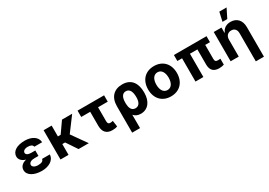

<svg xmlns="http://www.w3.org/2000/svg" viewBox="18 -1841 4338 3099"><g transform="rotate(-30 2187.0 -291.0)"><path d="M362.9 -329.5H285.5C226.9 -329.5 192.8 -350.9 192.5 -383.5C192.8 -414.8 224.1 -442.5 284.4 -442.5C338.1 -442.5 375 -425.8 379.3 -389.9H525.2C520.2 -492.2 420.5 -552.6 291.9 -552.6C149.9 -552.6 47.9 -496.4 47.6 -395.6C47.6 -345.9 83.5 -297.6 160.2 -276.3C76 -256.4 38.7 -207 38.4 -148.4C38.7 -51.1 149.5 9.9 292.6 9.9C418 9.9 529.1 -47.2 533.4 -157.3H389.2C383.9 -120.4 352.3 -100.9 284.8 -100.9C219.1 -100.9 183.2 -130 182.5 -163C183.2 -207.4 232.2 -228 285.5 -228H362.9Z M791.9 -545.5H642V0H791.9V-201.3H843.8L978.7 0H1169.4L973.7 -276.3L1174.4 -545.5H984.7L843.4 -343.8H791.9Z M1769.2 -545.5H1274.9V-427.2H1442.1V-166.2C1442.1 -47.6 1502.5 9.9 1606.2 9.9C1644.2 9.9 1670.1 6.4 1700.3 -5.7L1685 -117.5C1669.4 -114 1658 -110.4 1636 -110.4C1607.2 -110.4 1588.8 -122.5 1588.8 -165.5V-427.2H1769.2Z M1860.4 -288.4V203.1H2007.5L2006.7 -45.8C2037.6 -10.3 2079.2 9.9 2137.4 9.9C2272 9.9 2353 -96.6 2353 -257.1V-267C2353 -422.6 2286.6 -552.6 2108 -552.6C1956.7 -552.6 1860.4 -459.5 1860.4 -288.4ZM2006.4 -248.6V-274.5C2006 -357.2 2032.7 -427.6 2103.7 -427.6C2179.7 -427.6 2205.6 -353.7 2205.6 -267V-257.1C2206 -185.4 2183.9 -110.4 2105.8 -110.4C2028.4 -110.4 2008.5 -183.9 2006.4 -248.6Z M2699.9 10.7C2865.4 10.7 2968.4 -102.6 2968.4 -270.6C2968.4 -439.6 2865.4 -552.6 2699.9 -552.6C2534.4 -552.6 2431.5 -439.6 2431.5 -270.6C2431.5 -102.6 2534.4 10.7 2699.9 10.7ZM2585.2 -271.7C2585.2 -366.8 2624.3 -437.1 2700.6 -437.1C2775.6 -437.1 2814.6 -366.8 2814.6 -271.7C2814.6 -176.5 2775.6 -106.5 2700.6 -106.5C2624.3 -106.5 2585.2 -176.5 2585.2 -271.7Z M3678.3 -545.5H3070.3V-433.9H3158V0H3305V-433.9H3443.9V-152.7C3444.2 -39.1 3504.3 6.4 3599.8 6.4C3634.9 6.4 3665.1 0 3690.3 -7.8V-119C3678.3 -117.9 3662.3 -116.1 3647.7 -116.1C3609.4 -116.1 3590.2 -127.1 3589.8 -170.8V-433.9H3678.3Z M3964.1 -315.3C3964.1 -385.7 4006.7 -426.8 4067.5 -426.8C4128.6 -426.8 4164.4 -387.1 4164.4 -320.3V204.5H4315.7V-347.3C4315.7 -474.8 4241.8 -552.6 4127.5 -552.6C4046.9 -552.6 3987.9 -513.1 3963.4 -449.2H3957V-545.5H3812.9V0H3964.1ZM4017.4 -616.8H4106.5L4190.7 -785.5H4055.4Z"/></g></svg>

Font: Margiela Sans
Style: Bold
Weight: 700
Designer: Stefan Endress, Andreas Faust
Version: Version 1.100;FEAKit 1.0